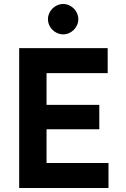

<svg xmlns="http://www.w3.org/2000/svg" viewBox="-20 -941 629 961"><path d="M76 0H523V-125H213V-294H477V-416H213V-575H519V-700H76ZM296 -769C337 -769 372 -804 372 -845C372 -886 337 -921 296 -921C255 -921 220 -886 220 -845C220 -804 255 -769 296 -769Z"/></svg>

Font: HB Figtree Prototype
Style: Bold
Weight: 700
Designer: Alfredo Marco Pradil
Foundry: Hanken Design Co.®
Version: Version 1.002;Glyphs 3.2 (3228)